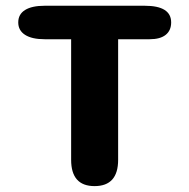

<svg xmlns="http://www.w3.org/2000/svg" viewBox="-20 -639 659 668"><path d="M483.5 -619Q575.5 -619 575.5 -561Q575.5 -533 556.5 -517.8Q537.5 -502.5 500.5 -502.5H391V-83Q391 8.5 309 8.5Q227.5 8.5 227.5 -83V-502.5H135.5Q91 -502.5 67.2 -517.8Q43.5 -533 43.5 -561Q43.5 -589.5 67.2 -604.2Q91 -619 135.5 -619Z"/></svg>

Font: Sono Monospace
Style: Bold
Weight: 700
Designer: Tyler Finck
Foundry: Tyler Finck
Version: Version 2.112